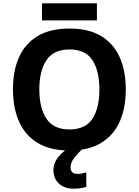

<svg xmlns="http://www.w3.org/2000/svg" viewBox="-20 -897 836 1157"><path d="M738 -358Q738 -247 701.5 -164.5Q665 -82 589.5 -36Q514 10 398 10Q282 10 206.5 -36Q131 -82 94.5 -165Q58 -248 58 -359Q58 -470 94.5 -552Q131 -634 206.5 -679.5Q282 -725 399 -725Q515 -725 590 -679.5Q665 -634 701.5 -551.5Q738 -469 738 -358ZM217 -358Q217 -246 260 -181.5Q303 -117 398 -117Q495 -117 537 -181.5Q579 -246 579 -358Q579 -470 537 -534.5Q495 -599 399 -599Q303 -599 260 -534.5Q217 -470 217 -358ZM564 -877V-774H233V-877ZM405 111Q405 131 416 141Q427 151 444 151Q460 151 475 148Q490 145 500 142V229Q484 234 466 237Q448 240 424 240Q368 240 335 209Q302 178 302 128Q302 84 334 46Q366 8 412 -17L477 0Q443 32 424 59Q405 86 405 111Z"/></svg>

Font: BC Sans
Style: Bold
Weight: 700
Designer: Monotype Design Team
Province of B.C.
Foundry: Monotype Imaging Inc.
Version: Version 2.000;GOOG;noto-source:20170915:90ef993387c0